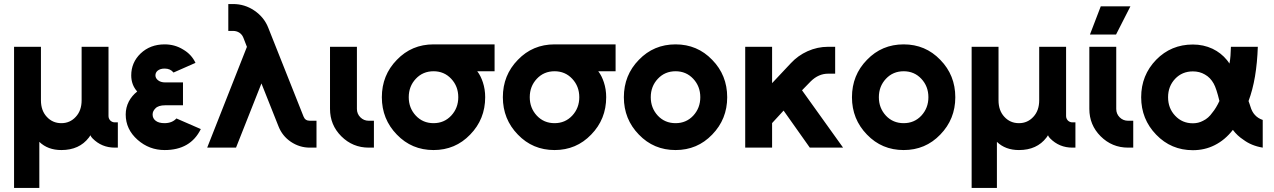

<svg xmlns="http://www.w3.org/2000/svg" viewBox="-20 -732 6317 952"><path d="M284.3 12Q373.3 12 420.7 -50Q422.7 -53 424.7 -55.8Q426.7 -58.7 428.3 -61.3Q431.7 -53 438.7 -46Q484 0 549.3 0H564.3V-125.3H549.3Q536.7 -125.3 527 -134.3Q518 -144 518 -156.7V-500H384.7V-234.7Q384.7 -183.7 355.7 -152.7Q327 -121.3 284.3 -121.3Q240.7 -121.3 212 -152.7Q183 -183.7 183 -234.7V-500H49.7V200H175V-28.7Q217 12 284.3 12Z M887.3 -323.3H799.7Q775.7 -323.3 762 -335.3Q750.7 -345.3 750.7 -358.3Q750.7 -372 761.3 -381.3Q774.3 -392 796.3 -392Q825 -392 840.3 -372.3L949.3 -420.3Q939.7 -441 924.3 -457.7Q909 -474.3 887.7 -486.7Q846.7 -512 796.3 -512Q724.7 -512 677 -466.7Q630.7 -422 630.7 -358.3Q630.7 -311.3 660.3 -278.3Q634.3 -257.7 619 -229.3Q603.3 -198.7 603.3 -164.3Q603.3 -90.7 662.3 -38.7Q719.7 12 796.3 12Q924.7 12 975.7 -92L854.7 -144.7Q834 -121.7 796.3 -121.3Q766 -121.3 751 -134Q736.7 -145.3 736.7 -164.3Q736.7 -173 740.2 -180.3Q743.7 -187.7 750.3 -194.3Q764.7 -210 799.7 -210H887.3Z M1112 -712V-578.7H1135.7Q1153 -578.7 1166.7 -570Q1180.7 -560.7 1187 -544.3L1204.3 -499.7L1007.3 0H1150.3L1276.3 -318.3L1361 -105.3Q1379.7 -57.7 1422 -29Q1465.3 0 1516 0H1549.3V-133.3H1516Q1493 -133.3 1485 -154.3L1310.7 -593Q1290.3 -646.3 1241 -679.7Q1193.3 -712 1135.7 -712Z M1616.3 -500V-192Q1616.3 -112.3 1672.3 -56.3Q1728.8 0 1808.3 0H1834V-133.3H1808.3Q1783.9 -133.3 1766.8 -150.4Q1749.7 -167.6 1749.7 -192V-500Z M2129.7 -512Q2021.3 -512 1947.7 -435.3Q1873.3 -359.3 1873.3 -250Q1873.3 -141 1947.7 -64.7Q2021.3 12 2129.7 12Q2237.7 12 2311.3 -64.7Q2385.7 -141 2385.7 -250Q2385.7 -289.3 2374.3 -323.7Q2369.3 -339 2362.5 -352.8Q2355.7 -366.7 2346.3 -378.7H2432.3V-512ZM2129.7 -378.7Q2182.3 -378.7 2217.3 -341.3Q2252.3 -304 2252.3 -250Q2252.3 -196.3 2217.3 -158.7Q2182.3 -121.3 2129.7 -121.3Q2076.7 -121.3 2041.7 -158.7Q2006.7 -196.3 2006.7 -250Q2006.7 -304 2041.7 -341.3Q2076.7 -378.7 2129.7 -378.7Z M2729.7 -512Q2621.3 -512 2547.7 -435.3Q2473.3 -359.3 2473.3 -250Q2473.3 -141 2547.7 -64.7Q2621.3 12 2729.7 12Q2837.7 12 2911.3 -64.7Q2985.7 -141 2985.7 -250Q2985.7 -289.3 2974.3 -323.7Q2969.3 -339 2962.5 -352.8Q2955.7 -366.7 2946.3 -378.7H3032.3V-512ZM2729.7 -378.7Q2782.3 -378.7 2817.3 -341.3Q2852.3 -304 2852.3 -250Q2852.3 -196.3 2817.3 -158.7Q2782.3 -121.3 2729.7 -121.3Q2676.7 -121.3 2641.7 -158.7Q2606.7 -196.3 2606.7 -250Q2606.7 -304 2641.7 -341.3Q2676.7 -378.7 2729.7 -378.7Z M3329.7 -512Q3221.3 -512 3147.7 -435.3Q3073.3 -359.5 3073.3 -249.8Q3073.3 -141 3147.7 -64.7Q3221.3 12 3329.7 12Q3437.7 12 3511.3 -64.7Q3585.7 -141.3 3585.7 -249.8Q3585.7 -359.3 3511.3 -435.3Q3437.7 -512 3329.7 -512ZM3329.8 -378.7Q3382.3 -378.7 3417.3 -341.3Q3452.3 -304 3452.3 -249.9Q3452.3 -196.3 3417.3 -158.5Q3382.3 -121.3 3329.8 -121.3Q3276.7 -121.3 3241.7 -158.5Q3206.7 -196.3 3206.7 -249.9Q3206.7 -304 3241.7 -341.3Q3276.7 -378.7 3329.8 -378.7Z M3675 -500V0H3808.3V-121.7L3865.3 -183.7L3995.3 0H4160.3L3956.7 -284.3L4000.3 -329Q4038.7 -366.7 4086 -366.7H4121V-500H4086Q4033 -500 3984 -478Q3936.7 -456.7 3901.3 -418.7L3808.3 -319.7V-500Z M4460.7 -512Q4352.3 -512 4278.7 -435.3Q4204.3 -359.5 4204.3 -249.8Q4204.3 -141 4278.7 -64.7Q4352.3 12 4460.7 12Q4568.7 12 4642.3 -64.7Q4716.7 -141.3 4716.7 -249.8Q4716.7 -359.3 4642.3 -435.3Q4568.7 -512 4460.7 -512ZM4460.8 -378.7Q4513.3 -378.7 4548.3 -341.3Q4583.3 -304 4583.3 -249.9Q4583.3 -196.3 4548.3 -158.5Q4513.3 -121.3 4460.8 -121.3Q4407.7 -121.3 4372.7 -158.5Q4337.7 -196.3 4337.7 -249.9Q4337.7 -304 4372.7 -341.3Q4407.7 -378.7 4460.8 -378.7Z M5032.3 12Q5121.3 12 5168.7 -50Q5170.7 -53 5172.7 -55.8Q5174.7 -58.7 5176.3 -61.3Q5179.7 -53 5186.7 -46Q5232 0 5297.3 0H5312.3V-125.3H5297.3Q5284.7 -125.3 5275 -134.3Q5266 -144 5266 -156.7V-500H5132.7V-234.7Q5132.7 -183.7 5103.7 -152.7Q5075 -121.3 5032.3 -121.3Q4988.7 -121.3 4960 -152.7Q4931 -183.7 4931 -234.7V-500H4797.7V200H4923V-28.7Q4965 12 5032.3 12Z M5381.3 -500V-192Q5381.3 -112.3 5437.3 -56.3Q5493.7 0 5573.3 0H5599V-133.3H5573.3Q5548.7 -133.3 5531.7 -150.3Q5514.7 -167.3 5514.7 -192V-500ZM5384.3 -560.7H5513.7L5585 -700.7H5438Z M5894.7 -511.3Q5786.7 -511.3 5712.7 -435.7Q5638.3 -359 5638.3 -250Q5638.3 -141 5712.7 -64.3Q5786.7 12.7 5894.7 12.7Q5953.3 12.7 6002.3 -12Q6054 -37.7 6093 -88Q6114.7 -59 6145 -39.3Q6184.7 -9.3 6241 0V-137.3Q6217.3 -145.3 6202.3 -162Q6187.3 -178 6179.7 -204.7Q6178.7 -208.3 6176.3 -215Q6174 -221.7 6170.7 -231Q6191.3 -286 6202.7 -353.3Q6214 -420.7 6216.7 -500H6083.3Q6082.7 -476.7 6081.2 -455.8Q6079.7 -435 6076 -416.7Q6073.3 -421.7 6070 -425.7Q6066.7 -429.7 6063.7 -434Q6034.7 -469.7 5992 -490.3Q5947 -511.3 5894.7 -511.3ZM5894.7 -378Q5928 -378 5954 -362.7Q5981.3 -347.7 5998 -317.3Q6011.3 -293.7 6026.3 -231.3Q6018.3 -214 6009.3 -199.2Q6000.3 -184.3 5991.3 -173.7Q5972.3 -146 5945 -133Q5922.3 -120.7 5894.7 -120.7Q5841.7 -120.7 5806.7 -158.3Q5771.7 -195.3 5771.7 -250Q5771.7 -304 5806.7 -341.3Q5841.7 -378 5894.7 -378Z"/></svg>

Font: Unageo Variable
Style: Regular
Weight: 300
Designer: Richard Sepsi
Foundry: Richard Sepsi
Version: Version 2.200